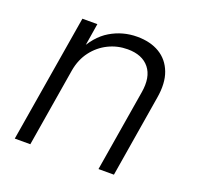

<svg xmlns="http://www.w3.org/2000/svg" viewBox="-102 -656 785 765"><g transform="rotate(20 290.5 -274.0)"><path d="M156.2 -333.5 101.1 0H35.2L125 -541H188.5L168 -414.6L156.2 -416.5Q189.9 -486.3 242.2 -517.3Q294.4 -548.3 355.5 -548.3Q411.6 -548.3 450.7 -524.9Q489.7 -501.5 506.8 -456.5Q523.9 -411.6 512.7 -346.7L455.6 0H390.1L447.3 -345.7Q459 -413.6 429 -450.9Q398.9 -488.3 336.9 -488.3Q293.5 -488.3 255.4 -469.5Q217.3 -450.7 190.9 -416Q164.6 -381.3 156.2 -333.5Z"/></g></svg>

Font: Inter 17pt Light
Style: Italic
Weight: 300
Italic angle: -9.3988°
Version: Version 4.001;git-66647c0bb